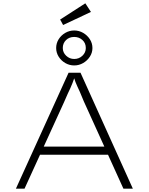

<svg xmlns="http://www.w3.org/2000/svg" viewBox="-20 -1139 897 1159"><path d="M76 0 394 -700H466L782 0H725L486 -527Q471 -564 462 -584.5Q453 -605 447 -617Q441 -629 435.5 -644Q430 -659 421 -687L436 -688Q424 -655 417.5 -637.5Q411 -620 404.5 -606.5Q398 -593 389.5 -574.5Q381 -556 366 -521L128 0ZM202 -205 223 -254H637L650 -205ZM428 -744Q399 -744 374 -758.5Q349 -773 334 -797Q319 -821 319 -849Q319 -878 334 -902Q349 -926 374 -940.5Q399 -955 428 -955Q457 -955 482 -940.5Q507 -926 522.5 -902Q538 -878 538 -849Q538 -821 522.5 -797Q507 -773 482 -758.5Q457 -744 428 -744ZM428 -783Q457 -783 477.5 -802.5Q498 -822 498 -849Q498 -879 477.5 -897.5Q457 -916 428 -916Q398 -916 378.5 -897Q359 -878 359 -849Q359 -822 379.5 -802.5Q400 -783 428 -783ZM361 -988 343 -1021 495 -1119 529 -1067Z"/></svg>

Font: Lexend Peta ExtraLight
Style: Regular
Weight: 250
Version: Version 1.007